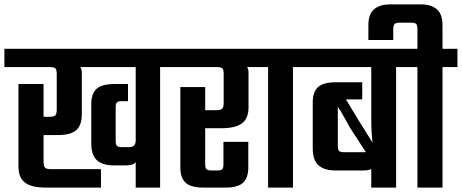

<svg xmlns="http://www.w3.org/2000/svg" viewBox="-40 -853 2100 873"><path d="M577 -597H688V0H577ZM542 -471V-393H514Q498 -393 492 -388Q486 -383 486 -367V-212Q486 -195 492 -189.5Q498 -184 514 -184H544Q562 -184 569.5 -191Q577 -198 577 -216L587 -158Q587 -128 576 -114.5Q565 -101 533 -101H477Q426 -101 400.5 -124.5Q375 -148 375 -201V-380Q375 -427 399 -449Q423 -471 481 -471ZM44 -471H158V-117Q158 -98 164.5 -91Q171 -84 190 -84H419V0H168Q104 0 74 -22.5Q44 -45 44 -95ZM-20 -631H757V-548H290L300 -559Q315 -557 323.5 -549.5Q332 -542 332 -522V-334Q332 -284 307 -261.5Q282 -239 224 -239H133V-322H186Q205 -322 211.5 -328.5Q218 -335 218 -354V-516Q218 -536 212 -542Q206 -548 186 -548H-20Z M780 -457H893V-105Q893 -89 899 -83.5Q905 -78 921 -78H951Q965 -78 970.5 -83.5Q976 -89 976 -105V-208H1089V-91Q1089 -45 1065.5 -22.5Q1042 0 984 0H886Q827 0 803.5 -22.5Q780 -45 780 -91ZM717 -631H1150V-548H1048L1059 -559Q1074 -557 1082 -549.5Q1090 -542 1090 -522V-364Q1090 -315 1060.5 -292.5Q1031 -270 967 -270H875V-352H945Q964 -352 970.5 -359Q977 -366 977 -385V-516Q977 -536 971 -542Q965 -548 945 -548H717Z M1179 -569H1292V0H1179ZM1111 -631H1360V-548H1111Z M1321 -631H1830V-548H1321ZM1607 -479V-401H1533L1594 -300Q1608 -278 1622 -255.5Q1636 -233 1645 -218.5Q1654 -204 1654 -204Q1654 -204 1652.5 -215.5Q1651 -227 1649.5 -254Q1648 -281 1648 -325V-593H1761V0H1648V-100L1654 -114L1551 -273Q1533 -306 1518.5 -331.5Q1504 -357 1496 -367V-189Q1496 -172 1502 -166.5Q1508 -161 1523 -161H1626Q1642 -161 1649 -167.5Q1656 -174 1656 -190L1668 -135Q1668 -105 1657 -91.5Q1646 -78 1614 -78H1484Q1434 -78 1408 -101.5Q1382 -125 1382 -178V-388Q1382 -435 1406 -457Q1430 -479 1488 -479Z M2040 -631V-548H1790V-631ZM1972 -575V0H1858V-575ZM1874 -833Q1920 -833 1946 -811Q1972 -789 1972 -739V-621H1858V-717Q1858 -738 1852.5 -744Q1847 -750 1825 -750H1782Q1760 -750 1754 -744Q1748 -738 1748 -717V-671H1635V-739Q1635 -789 1661 -811Q1687 -833 1733 -833Z"/></svg>

Font: Teko Light Medium
Style: Regular
Weight: 500
Version: Version 2.000;gftools[0.9.28.dev9+g7d2139d.d20230707]